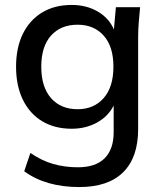

<svg xmlns="http://www.w3.org/2000/svg" viewBox="-20 -533 652 777"><path d="M301 224Q165 224 78 160L103 86Q148 117 195 130.5Q242 144 295 144Q367 144 403.5 107.5Q440 71 440 2V-106Q418 -62 372.5 -37Q327 -12 270 -12Q201 -12 150.5 -42.5Q100 -73 72.5 -129.5Q45 -186 45 -263Q45 -340 72.5 -396Q100 -452 150.5 -482.5Q201 -513 270 -513Q329 -513 374.5 -487Q420 -461 441 -414L449 -504H547Q544 -473 541.5 -442.5Q539 -412 539 -383V-10Q539 104 478.5 164Q418 224 301 224ZM294 -91Q360 -91 399.5 -136Q439 -181 439 -263Q439 -345 399.5 -389Q360 -433 294 -433Q226 -433 186.5 -389Q147 -345 147 -263Q147 -181 186.5 -136Q226 -91 294 -91Z"/></svg>

Font: Mulish SemiBold
Style: Regular
Weight: 600
Designer: Vernon Adams
Foundry: Vernon Adams
Version: Version 3.603; ttfautohint (v1.8.3)